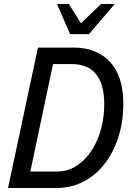

<svg xmlns="http://www.w3.org/2000/svg" viewBox="-20 -936 658 956"><path d="M262 0H20L169 -699H348Q461 -699 527.5 -628Q594 -557 594 -420Q594 -329 569 -252Q544 -175 499.5 -118.5Q455 -62 394.5 -31Q334 0 262 0ZM264 -82Q315 -82 357.5 -108Q400 -134 432 -180.5Q464 -227 481.5 -287.5Q499 -348 499 -417Q499 -617 336 -617H244L131 -82ZM551 -916 423 -766H329L264 -916H323L383 -820L483 -916Z"/></svg>

Font: Fragment Mono SC
Style: Italic
Weight: 400
Italic angle: -12°
Monospace: yes
Designer: Wei Huang based on Nimbus Sans by URW Studio, based on Helvetica by Max Miedinger.
Foundry: Wei Huang
Version: Version 1.012; ttfautohint (v1.8.4.7-5d5b)